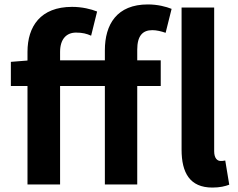

<svg xmlns="http://www.w3.org/2000/svg" viewBox="-20 -832 1075 866"><path d="M453 -560H251V-598C251 -656 280 -685 323 -685C352 -685 371 -680 391 -671L418 -780C391 -791 350 -801 305 -801C163 -801 104 -713 104 -598V-559L29 -553V-444H104V0H251V-444H453V0H599V-444H705V-560H599V-608C599 -670 623 -696 667 -696C686 -696 707 -691 727 -684L754 -792C729 -802 691 -812 647 -812C507 -812 453 -722 453 -605ZM996 -108C986 -106 981 -106 975 -106C961 -106 946 -117 946 -150V-798H799V-157C799 -53 836 14 938 14C972 14 996 8 1014 1Z"/></svg>

Font: Source Han Sans Old Style Bold
Style: Regular
Weight: 700
Designer: Ryoko NISHIZUKA (kana & ideographs); Paul D. Hunt (Latin, Greek & Cyrillic); Wenlong ZHANG (bopomofo); Sandoll Communica
Foundry: Adobe Systems Incorporated
Version: Version 1.004;PS 1.004;hotconv 1.0.81;makeotf.lib2.5.63406